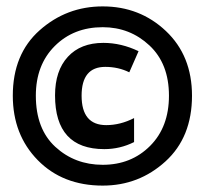

<svg xmlns="http://www.w3.org/2000/svg" viewBox="-20 -659 640 600"><path d="M301 -79Q414 -79 497 -154.5Q580 -230 580 -360Q580 -485 498.5 -562Q417 -639 301 -639Q188 -639 104 -564.5Q20 -490 20 -360Q20 -238 98 -158.5Q176 -79 301 -79ZM301 -144Q214 -144 153 -200Q92 -256 92 -360Q92 -456 151 -515Q210 -574 301 -574Q386 -574 447 -517Q508 -460 508 -360Q508 -262 449 -203Q390 -144 301 -144ZM306 -193Q355 -193 399 -215V-290Q356 -268 312 -268Q235 -268 235 -360Q235 -450 309 -450Q350 -450 384 -433L413 -499Q359 -525 303 -525Q232 -525 192 -481.5Q152 -438 152 -361Q152 -193 306 -193Z"/></svg>

Font: Noto Sans Mono Extra
Style: Regular
Weight: 800
Designer: Monotype Design Team
Foundry: Monotype Imaging Inc.
Version: Version 1.900